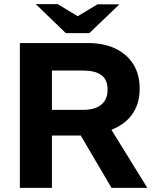

<svg xmlns="http://www.w3.org/2000/svg" viewBox="-20 -908 749 928"><path d="M76 0V-700H404Q481 -700 537 -673.5Q593 -647 624 -598Q655 -549 655 -480Q655 -420 632 -377Q609 -334 569 -307Q529 -280 475 -266.5Q421 -253 359 -253H231V0ZM519 0 359 -272 506 -301 692 0ZM231 -377H382Q439 -377 469.5 -402Q500 -427 500 -475Q500 -523 470 -545Q440 -567 381 -567H231ZM298 -748 333 -816 451 -887H557L412 -748ZM298 -748 153 -888H259L378 -816L412 -748Z"/></svg>

Font: REM SemiBold
Style: Regular
Weight: 600
Designer: Octavio Pardo
Foundry: Ashler Design
Version: Version 1.005;gftools[0.9.28]